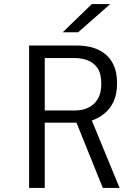

<svg xmlns="http://www.w3.org/2000/svg" viewBox="-20 -924 690 944"><path d="M123 0V-700H363Q395 -700 428.8 -691.8Q462.5 -683.5 491.2 -663Q520 -642.5 537.8 -606.2Q555.5 -570 555.5 -514.5Q555.5 -460 537.8 -423.2Q520 -386.5 491.5 -364.2Q463 -342 431.5 -331.5L568 0H485.5L356 -321H200V0ZM200 -381H351.5Q384 -381 412.8 -394Q441.5 -407 459.8 -436Q478 -465 478 -512.5Q478 -562.5 459 -589.8Q440 -617 410 -627.8Q380 -638.5 348 -638.5H200ZM364.5 -765.5H288.5L431.5 -904H522Z"/></svg>

Font: Trispace Light
Style: Regular
Weight: 300
Designer: Tyler Finck
Foundry: Etcetera Type Company
Version: Version 1.210; ttfautohint (v1.8.3)